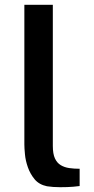

<svg xmlns="http://www.w3.org/2000/svg" viewBox="-20 -779 394 804"><path d="M201.2 -168Q201.2 -134.8 210 -115.7Q218.8 -96.7 234.4 -87.4Q250 -78.1 270 -75.2Q290 -72.3 313.5 -72.3V0Q300.8 2 287.1 2.9Q276.4 3.9 261.7 4.4Q247.1 4.9 232.4 4.9Q217.8 4.9 203.1 3.9Q188.5 2.9 176.8 1Q143.6 -5.9 125 -28.3Q106.4 -50.8 96.7 -78.6Q86.9 -106.4 84.5 -132.8Q82 -159.2 82 -173.8V-185.5V-758.8H201.2Z"/></svg>

Font: Allerta
Style: Medium
Weight: 500
Designer: Matt McInerney
Foundry: Matt McInerney
Version: Version 1.0